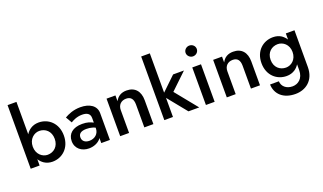

<svg xmlns="http://www.w3.org/2000/svg" viewBox="-93 -1379 3716 2212"><g transform="rotate(-20 1765.5 -273.0)"><path d="M174 -780H65V0H174V-77C189 -53 208 -34 230 -19C259 0 293 10 331 10C451 10 555 -79 555 -230C555 -381 451 -470 331 -470C293 -470 259 -460 230 -441C208 -426 189 -407 174 -383ZM443 -230C443 -137 380 -84 305 -84C242 -84 174 -136 174 -230C174 -324 242 -376 305 -376C380 -376 443 -323 443 -230Z M692 -340C714 -354 766 -383 832 -383C889 -383 930 -364 930 -307V-251C915 -259 898 -266 877 -273C854 -280 828 -283 797 -283C682 -283 617 -226 617 -137C617 -43 691 10 778 10C831 10 886 -9 921 -49C924 -53 927 -57 930 -62V0H1036V-328C1036 -420 956 -471 843 -471C756 -471 691 -441 648 -416ZM726 -143C726 -186 756 -212 823 -212C849 -212 874 -209 897 -202C908 -199 919 -194 930 -189V-183C930 -113 877 -71 812 -71C762 -71 726 -96 726 -143Z M1458 -280V0H1569V-293C1569 -402 1513 -470 1409 -470C1346 -470 1300 -444 1271 -389V-460H1162V0H1271V-280C1271 -343 1311 -383 1373 -383C1430 -383 1458 -348 1458 -280Z M1703 -780V0H1809V-234L1999 0H2131L1912 -270L2111 -460H1978L1809 -298V-780Z M2198 -643C2198 -607 2230 -577 2266 -577C2305 -577 2335 -607 2335 -643C2335 -680 2305 -709 2266 -709C2230 -709 2198 -680 2198 -643ZM2213 -460V0H2320V-460Z M2765 -280V0H2876V-293C2876 -402 2820 -470 2716 -470C2653 -470 2607 -444 2578 -389V-460H2469V0H2578V-280C2578 -343 2618 -383 2680 -383C2737 -383 2765 -348 2765 -280Z M2988 31C2992 151 3080 234 3228 234C3353 234 3466 156 3466 -10V-460H3360V-385C3345 -408 3326 -427 3305 -442C3276 -461 3242 -470 3203 -470C3084 -470 2979 -384 2979 -233C2979 -82 3084 5 3203 5C3242 5 3276 -5 3305 -24C3326 -38 3345 -57 3360 -81V-10C3360 94 3292 140 3226 140C3148 140 3098 92 3096 31ZM3091 -233C3091 -325 3155 -376 3229 -376C3292 -376 3360 -326 3360 -233C3360 -139 3292 -89 3229 -89C3155 -89 3091 -140 3091 -233Z"/></g></svg>

Font: Jost Medium
Style: Regular
Weight: 500
Version: Version 3.710